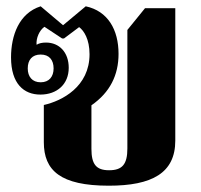

<svg xmlns="http://www.w3.org/2000/svg" viewBox="-20 -578 637 609"><path d="M536 -132V-552H440L384 -483V-107C384 -57 368 -38 326 -38C285 -38 270 -57 270 -106V-244C329 -285 356 -340 356 -407C356 -484 322 -543 252 -558L180 -498L109 -558C40 -536 15 -465 15 -396C15 -312 56 -278 108 -278C161 -278 198 -311 198 -363C198 -412 168 -443 126 -443C114 -443 104 -441 96 -436C94 -457 105 -482 121 -493L177 -456H183L231 -492C246 -481 264 -454 264 -406C264 -303 177 -258 119 -245V-127C119 -37 172 11 325 11C462 11 536 -29 536 -132ZM109 -317C82 -317 68 -335 68 -361C68 -388 82 -405 109 -405C136 -405 150 -388 150 -361C150 -335 136 -317 109 -317Z"/></svg>

Font: Noto Serif Thai SemiCondensed Extra
Style: Regular
Weight: 800
Width: 4
Designer: Monotype Design Team
Foundry: Monotype Imaging Inc.
Version: Version 1.901